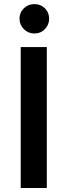

<svg xmlns="http://www.w3.org/2000/svg" viewBox="-20 -934 336 954"><path d="M83 0V-700H212.6V0ZM150.5 -767.6Q120.3 -767.6 98.6 -789.3Q76.9 -811 76.9 -841.2Q76.9 -871.9 98.6 -892.8Q120.3 -913.6 150.5 -913.6Q182.1 -913.6 203.1 -892.8Q224.1 -871.9 224.1 -841.2Q224.1 -811 203.1 -789.3Q182.1 -767.6 150.5 -767.6Z"/></svg>

Font: Overpass
Style: Regular
Weight: 400
Designer: Delve Withrington, Dave Bailey, Thomas Jockin
Foundry: Delve Fonts LLC
Version: Version 4.000